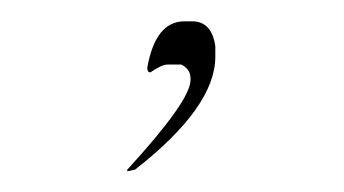

<svg xmlns="http://www.w3.org/2000/svg" viewBox="-20 -363 326 182"><path d="M154.8 -342.8H162.1Q180.7 -342.8 184.1 -319.3V-309.1Q184.1 -261.7 107.9 -202.1L100.6 -200.7V-202.1Q160.6 -267.6 160.6 -287.1V-288.6Q160.6 -297.4 151.9 -301.8H138.7Q133.3 -301.8 122.6 -294.4Q119.6 -294.4 119.6 -298.8Q127.4 -342.8 154.8 -342.8Z"/></svg>

Font: DimaThulth2
Style: Regular
Weight: 400
Designer: R.Balvardi
Foundry: R.Balvardi (R.Balvardi@gmail.com)
Version: Version 1.00;November 13, 2018;FontCreator 11.5.0.2427 64-bi